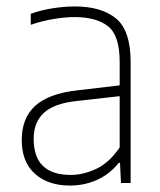

<svg xmlns="http://www.w3.org/2000/svg" viewBox="-20 -568 498 596"><path d="M197 8Q129.5 8 88.5 -28.5Q47.5 -65 47.5 -133.5Q47.5 -201.5 89.2 -239.5Q131 -277.5 219.5 -287.5L351.5 -303V-375.5Q351.5 -458.5 315 -486.8Q278.5 -515 211.5 -515Q183 -515 147.5 -509.2Q112 -503.5 75.5 -491V-525Q104.5 -536 141.8 -542Q179 -548 212 -548Q294.5 -548 340 -510.8Q385.5 -473.5 385.5 -375V0H355.5L352.5 -62.5H348.5Q322 -28.5 282.5 -10.2Q243 8 197 8ZM84.5 -137Q84.5 -25 199.5 -25Q238.5 -25 279 -44Q319.5 -63 351.5 -110.5V-269.5L218.5 -254.5Q148 -247 116.2 -217.8Q84.5 -188.5 84.5 -137Z"/></svg>

Font: Encode Sans Semi Condensed Thin
Style: Regular
Weight: 100
Width: 4
Designer: Multiple Designers
Foundry: Impallari Type
Version: Version 3.000; ttfautohint (v1.8.3) -l 8 -r 50 -G 200 -x 14 